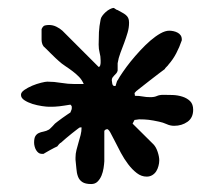

<svg xmlns="http://www.w3.org/2000/svg" viewBox="-20 -759 533 478"><path d="M168 -366.7Q168 -376.5 170.4 -385.7Q172.9 -395 175.5 -404.3Q178.2 -413.6 180.7 -422.9Q183.1 -432.1 183.1 -441.9H179.2Q178.2 -441.9 172.6 -437.5Q167 -433.1 159.4 -427.2Q151.9 -421.4 144.3 -414.8Q136.7 -408.2 131.8 -403.8Q130.4 -403.8 126.7 -399.7Q123 -395.5 122.6 -394.5Q120.1 -393.6 115 -390.9Q109.9 -388.2 104.5 -385.3Q99.1 -382.3 94.5 -379.6Q89.8 -377 88.4 -376H83.5Q79.1 -376 75.7 -378.7Q72.3 -381.3 69.8 -385.5Q67.4 -389.6 66.2 -394.5Q64.9 -399.4 64.9 -403.8Q64.9 -415 68.1 -420.2Q71.3 -425.3 76.4 -427.7Q81.5 -430.2 88.4 -431.4Q95.2 -432.6 102.1 -436.5Q103 -437 105.2 -439.2Q107.4 -441.4 109.9 -443.8Q112.3 -446.3 114.3 -448.5Q116.2 -450.7 116.7 -451.2Q118.2 -452.6 123.8 -456.8Q129.4 -460.9 135.7 -465.6Q142.1 -470.2 147.9 -474.1Q153.8 -478 155.3 -479Q155.3 -480 157 -483.4Q158.7 -486.8 158.7 -489.3V-491.7V-493.2Q158.7 -494.6 157.5 -496.1Q156.2 -497.6 155.3 -498.5Q146.5 -497.1 140.1 -496.1Q133.8 -495.1 127.9 -494.4Q122.1 -493.7 116 -493.4Q109.9 -493.2 102.1 -493.2Q96.2 -493.2 84.5 -494.9Q72.8 -496.6 61 -500.2Q49.3 -503.9 40.8 -509.5Q32.2 -515.1 32.2 -522.9Q32.2 -529.3 40.8 -535.2Q49.3 -541 60.3 -545.7Q71.3 -550.3 82.3 -553Q93.3 -555.7 97.7 -555.7Q114.7 -555.7 132.1 -552.7Q149.4 -549.8 166.5 -549.8H188.5Q184.1 -560.1 176.8 -567.6Q169.4 -575.2 160.6 -581.8Q151.9 -588.4 142.6 -594.5Q133.3 -600.6 126 -607.4Q123.5 -609.4 118.2 -614.5Q112.8 -619.6 106.9 -625.5Q101.1 -631.3 95.9 -636.5Q90.8 -641.6 88.4 -643.6Q85.4 -647.9 84.5 -652.1Q83.5 -656.2 83.5 -660.6V-669.9V-686.5Q86.9 -694.3 91.8 -695.6Q96.7 -696.8 102.1 -696.8Q111.8 -696.8 120.6 -692.4Q129.4 -688 135.3 -682.6L225.6 -592.3Q228.5 -592.8 229.5 -596.4Q230.5 -600.1 230.5 -603V-608.9Q230.5 -619.1 228 -627.9Q225.6 -636.7 225.6 -647.9Q225.6 -663.6 226.3 -678.7Q227.1 -693.8 230.5 -710.4Q231 -714.4 234.6 -719.5Q238.3 -724.6 243.2 -729Q248 -733.4 253.7 -736.3Q259.3 -739.3 263.7 -739.3Q265.1 -737.8 267.1 -736.8Q270 -734.4 272.9 -733.9Q278.8 -730.5 283.9 -727.8Q289.1 -725.1 293 -721.9Q296.9 -718.8 299.1 -714.4Q301.3 -710 301.3 -702.6Q301.3 -689.9 297.6 -677.5Q293.9 -665 289.3 -652.6Q284.7 -640.1 279.8 -627.4Q274.9 -614.7 272.9 -601.6V-583.5Q272 -579.1 269.5 -576.4Q267.1 -573.7 264.6 -571.3Q262.2 -568.8 260.3 -566.2Q258.3 -563.5 258.3 -559.1Q258.3 -556.6 259.5 -550.8Q260.7 -544.9 265.1 -544.9H267.6Q268.6 -546.9 270 -552.7Q271.5 -558.6 272.9 -559.1Q277.3 -567.4 285.9 -579.8Q294.4 -592.3 305.4 -606Q316.4 -619.6 329.1 -633.3Q341.8 -647 354.5 -658Q367.2 -668.9 379.4 -675.8Q391.6 -682.6 401.4 -682.6Q406.2 -682.6 411.9 -681.4Q417.5 -680.2 422.1 -677.7Q426.8 -675.3 429.7 -671.1Q432.6 -667 432.6 -660.6V-658.7Q426.8 -641.6 418.7 -626.2Q410.6 -610.8 399.4 -598.1Q398.4 -596.2 394.8 -592.8Q391.1 -589.4 390.1 -586.9Q387.2 -585 376.7 -576.9Q366.2 -568.8 354.2 -559.6Q342.3 -550.3 332 -542.2Q321.8 -534.2 319.3 -532.2Q314.9 -527.8 314.9 -527.3Q314.9 -526.4 315.4 -524.9Q315.9 -523.4 315.9 -520.5Q326.7 -520.5 335.2 -518.8Q343.8 -517.1 354.5 -517.1Q364.3 -517.1 370.6 -520Q377 -522.9 386.7 -522.9Q397 -522.9 409.9 -522.5Q422.9 -522 434.3 -518.3Q445.8 -514.6 453.4 -507.1Q460.9 -499.5 460.9 -485.8Q460.9 -465.8 446.8 -455.8Q432.6 -445.8 413.6 -445.8Q403.8 -445.8 394.8 -450Q385.7 -454.1 376 -456.1Q360.4 -459.5 350.3 -460.7Q340.3 -461.9 326.2 -461.9Q324.2 -461.9 319.3 -460.9Q317.4 -460.4 314.9 -460.4L310.1 -451.2L362.3 -399.4Q368.7 -392.6 372.6 -380.6Q376.5 -368.7 376.5 -359.9Q376.5 -353 374.5 -345.7Q372.6 -338.4 368.9 -332.5Q365.2 -326.7 359.1 -323Q353 -319.3 345.2 -319.3Q332 -319.3 320.6 -328.1Q309.1 -336.9 299.1 -350.1Q289.1 -363.3 281 -378.4Q272.9 -393.6 266.4 -406.7Q259.8 -419.9 254.9 -428.7Q250 -437.5 246.6 -437.5Q245.6 -437.5 244.9 -437Q244.1 -436.5 243.2 -436.5Q242.2 -436 241.2 -435.1Q239.7 -433.6 239.7 -432.6V-357.4Q239.3 -350.1 237.8 -340.3Q236.3 -330.6 232.7 -321.8Q229 -313 222.9 -306.9Q216.8 -300.8 207 -300.8Q192.4 -300.8 184.8 -305.9Q177.2 -311 174.1 -319.6Q170.9 -328.1 170.2 -339.1Q169.4 -350.1 168 -361.3Z"/></svg>

Font: IM FELL English SC
Style: Regular
Weight: 400
Designer: Igino Marini
Foundry: Igino Marini
Version: 3.00